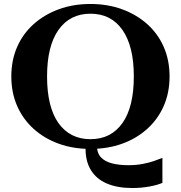

<svg xmlns="http://www.w3.org/2000/svg" viewBox="-20 -740 911 967"><path d="M411 0 468 -10Q468 31 488.5 52.5Q509 74 545 83Q581 92 626 92Q666 92 699.5 85.5Q733 79 758 70Q783 61 798 55V181Q773 192 732 199.5Q691 207 646 207Q571 207 517.5 184Q464 161 436.5 114.5Q409 68 411 0ZM435 10Q349 10 276.5 -16Q204 -42 150 -90.5Q96 -139 66.5 -206Q37 -273 37 -355Q37 -437 66.5 -504Q96 -571 150 -619Q204 -667 276.5 -693.5Q349 -720 435 -720Q522 -720 594.5 -693.5Q667 -667 721 -619Q775 -571 804.5 -504Q834 -437 834 -355Q834 -273 804.5 -206Q775 -139 721 -90.5Q667 -42 594.5 -16Q522 10 435 10ZM435 -39Q488 -39 528 -59.5Q568 -80 596.5 -120Q625 -160 639.5 -219Q654 -278 654 -355Q654 -432 639.5 -490.5Q625 -549 596.5 -589.5Q568 -630 528 -650.5Q488 -671 435 -671Q384 -671 343.5 -650.5Q303 -630 274.5 -589.5Q246 -549 231.5 -490.5Q217 -432 217 -355Q217 -278 231.5 -219Q246 -160 274.5 -120Q303 -80 343.5 -59.5Q384 -39 435 -39Z"/></svg>

Font: Roboto Serif 120pt Expanded SemiBold
Style: Regular
Weight: 600
Width: 7
Designer: Greg Gazdowicz
Foundry: Commercial Type
Version: Version 1.008